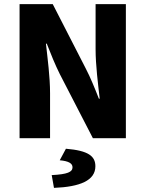

<svg xmlns="http://www.w3.org/2000/svg" viewBox="-20 -671 707 932"><path d="M75 0H223V-219C223 -297 211 -387 203 -459H207C227 -408 248 -356 270 -312L431 0H591V-651H444V-432C444 -355 456 -262 464 -192H460C440 -243 419 -295 396 -339L236 -651H75ZM242 241C369 236 443 205 443 136C443 87 409 60 300 51L270 107C315 111 332 123 332 141C332 164 308 175 231 179Z"/></svg>

Font: Source Sans Pro
Style: Bold
Weight: 700
Designer: Paul D. Hunt
Foundry: Adobe Systems Incorporated
Version: Version 3.006;hotconv 1.0.111;makeotfexe 2.5.65597